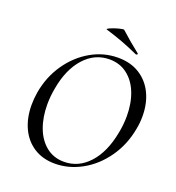

<svg xmlns="http://www.w3.org/2000/svg" viewBox="-143 -901 938 1026"><g transform="rotate(20 326.0 -388.0)"><path d="M60 -241Q60 -276 66 -313Q82 -406 132.5 -479.5Q183 -553 255.5 -594.5Q328 -636 410 -636Q481 -636 532.5 -603.5Q584 -571 611 -514.5Q638 -458 638 -386Q638 -348 631 -313Q614 -218 561.5 -143.5Q509 -69 435.5 -28.5Q362 12 283 12Q214 12 163.5 -20.5Q113 -53 86.5 -110.5Q60 -168 60 -241ZM549 -260Q559 -309 559 -358Q559 -431 536.5 -488.5Q514 -546 471 -579Q428 -612 370 -612Q286 -612 226.5 -546Q167 -480 147 -366Q138 -318 138 -272Q138 -199 160 -140.5Q182 -82 224.5 -48Q267 -14 326 -14Q408 -14 467.5 -79Q527 -144 549 -260ZM302 -756Q292 -758 311.5 -767Q331 -776 357.5 -783Q384 -790 388 -787Q442 -738 498 -694Q500 -694 500 -691Q500 -688 497 -686Q494 -684 491 -685Q440 -708 397.5 -724Q355 -740 302 -756Z"/></g></svg>

Font: Cormorant Garamond Medium
Style: Italic
Weight: 500
Italic angle: -10°
Designer: Christian Thalmann (Catharsis Fonts)
Foundry: Catharsis Fonts
Version: Version 4.000